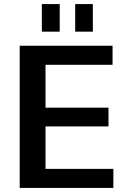

<svg xmlns="http://www.w3.org/2000/svg" viewBox="-20 -925 621 945"><path d="M176 -94H538V0H77V-700H534V-606H176L204 -679V-347L176 -395H514V-303H176L204 -351V-21ZM274 -905V-769H186V-905ZM437 -905V-769H350V-905Z"/></svg>

Font: Pathway Extreme 12pt SemiBold
Style: Regular
Weight: 600
Version: Version 1.001;gftools[0.9.26]